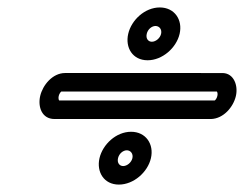

<svg xmlns="http://www.w3.org/2000/svg" viewBox="-20 -525 658 518"><path d="M298.4 -98.2C301.4 -111.1 312.4 -119.5 322.1 -119.5C332.4 -119.5 339.9 -110.2 337.2 -98.2C334.4 -86.3 322.6 -77 312.3 -77C302.6 -77 295.5 -85.4 298.4 -98.2ZM248.4 -98.2C239.9 -61.1 260.4 -27 300.7 -27C340.4 -27 378.4 -60.2 387.2 -98.2C396 -136.3 373.3 -169.5 333.6 -169.5C293.3 -169.5 257 -135.4 248.4 -98.2ZM549.4 -203.9C583 -204.9 609.6 -236.3 616.4 -266C623 -294.7 610.7 -326.8 581.6 -327.9C568.5 -328.3 158.3 -328 155.7 -328C121.6 -328 95.2 -295.2 88.4 -266C81.7 -236.9 92.7 -203.9 127.1 -203.9ZM559.3 -253.9H139.7C138.7 -255 136.9 -259.3 138.4 -266C140 -272.7 144 -277.1 145.3 -278C169.1 -278 547.3 -278.2 565.1 -278C566.1 -276.9 568 -272.7 566.4 -266C564.7 -258.5 560.3 -254.5 559.3 -253.9ZM375.9 -433.7C378.8 -446.5 389.9 -454.9 399.5 -454.9C409.9 -454.9 417.4 -445.6 414.6 -433.7C411.9 -421.8 400.1 -412.4 389.7 -412.4C380 -412.4 372.9 -420.8 375.9 -433.7ZM325.9 -433.7C317.3 -396.5 337.8 -362.4 378.2 -362.4C417.8 -362.4 455.8 -395.6 464.6 -433.7C473.4 -471.8 450.7 -504.9 411.1 -504.9C370.7 -504.9 334.4 -470.8 325.9 -433.7Z"/></svg>

Font: Hi.
Style: Regular
Weight: 400
Designer: Mew Too, Robert Jablonski
Foundry: Cannot Into Space Fonts
Version: Version 1.996